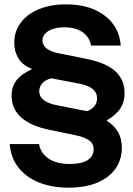

<svg xmlns="http://www.w3.org/2000/svg" viewBox="-20 -705 615 885"><path d="M295.8 160Q217.5 160 157.9 135.4Q98.3 110.8 63.8 65.8Q29.2 20.8 25 -40.8H160Q167.5 1.7 204.2 26.2Q240.8 50.8 302.5 50.8Q355 50.8 383.3 33.3Q411.7 15.8 411.7 -16.7Q411.7 -43.3 390.4 -58.3Q369.2 -73.3 331.7 -80.8L207.5 -106.7Q121.7 -124.2 77.5 -163.8Q33.3 -203.3 33.3 -264.2Q33.3 -305 55.8 -334.6Q78.3 -364.2 125.8 -385V-388.3Q84.2 -404.2 65 -435.8Q45.8 -467.5 45.8 -507.5Q45.8 -560.8 75.8 -600.8Q105.8 -640.8 160 -662.9Q214.2 -685 284.2 -685Q393.3 -685 461.7 -633.8Q530 -582.5 536.7 -495H400Q390.8 -537.5 358.3 -558.3Q325.8 -579.2 277.5 -579.2Q231.7 -579.2 203.8 -562.5Q175.8 -545.8 175.8 -518.3Q175.8 -496.7 194.6 -481.7Q213.3 -466.7 251.7 -459.2L380 -433.3Q470 -415 512.1 -376.2Q554.2 -337.5 554.2 -275Q554.2 -235.8 535.4 -206.2Q516.7 -176.7 473.3 -150.8V-147.5Q541.7 -105 541.7 -25Q541.7 59.2 476.3 109.6Q410.8 160 295.8 160ZM381.7 -192.5Q405 -201.7 416.2 -216.7Q427.5 -231.7 427.5 -251.7Q427.5 -304.2 345.8 -319.2L216.7 -344.2Q190 -337.5 175.4 -321.7Q160.8 -305.8 160.8 -284.2Q160.8 -261.7 179.6 -245.4Q198.3 -229.2 237.5 -220.8Z"/></svg>

Font: Funnel Display
Style: Bold
Weight: 700
Designer: NORD ID, Kristian Moeller
Foundry: Dicotype
Version: Version 1.000